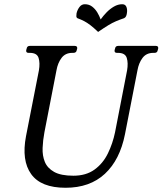

<svg xmlns="http://www.w3.org/2000/svg" viewBox="-20 -877 768 908"><path d="M717 -660Q730 -660 728 -647L726 -640Q724 -627 711 -627H705Q672 -627 654 -603Q636 -579 630 -544L571 -242Q547 -121 476 -55Q405 11 290 11Q174 11 127.5 -53.5Q81 -118 103 -233L164 -544Q170 -579 162.5 -603Q155 -627 121 -627H115Q102 -627 104 -640L106 -647Q108 -660 121 -660H333Q347 -660 345 -647L343 -640Q341 -627 327 -627H322Q289 -627 271 -603Q253 -579 247 -544L190 -251Q183 -214 181.5 -177.5Q180 -141 192 -111.5Q204 -82 236 -64Q268 -46 327 -46Q387 -46 427 -75Q467 -104 490 -151Q513 -198 524 -251L581 -544Q587 -579 579.5 -603Q572 -627 538 -627H533Q520 -627 522 -640L524 -647Q526 -660 539 -660ZM456 -785Q468 -802 484 -818.5Q500 -835 519 -846Q538 -857 558 -857Q573 -857 578 -844Q583 -831 580 -814Q579 -806 576 -800Q573 -794 567 -791Q546 -784 528.5 -776.5Q511 -769 492 -757.5Q473 -746 444 -726Q423 -746 408 -757.5Q393 -769 379 -776.5Q365 -784 346 -791Q341 -794 341 -800Q341 -806 342 -814Q346 -831 356 -844Q366 -857 381 -857Q401 -857 415.5 -846Q430 -835 440 -818.5Q450 -802 456 -785Z"/></svg>

Font: Young Serif Light
Style: Italic
Weight: 300
Italic angle: -10.979°
Designer: Bastien Sozeau
Foundry: NBR — Bastien Sozeau
Version: Version 5.001